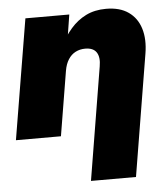

<svg xmlns="http://www.w3.org/2000/svg" viewBox="-53 -581 730 832"><g transform="rotate(-5 312.5 -164.5)"><path d="M242.7 -280.8 196.3 0H0.5L87.4 -522.5H278.3L255.9 -380.9L233.9 -385.3Q256.3 -429.7 284.9 -462.6Q313.5 -495.6 351.3 -514.4Q389.2 -533.2 439 -533.2Q498.5 -533.2 536.1 -506.8Q573.7 -480.5 588.1 -433.6Q602.5 -386.7 592.3 -325.2L504.9 204.1H309.1L390.1 -287.1Q397 -326.2 383.1 -347.7Q369.1 -369.1 334 -369.1Q311 -369.1 292 -359.4Q272.9 -349.6 260.3 -329.8Q247.6 -310.1 242.7 -280.8Z"/></g></svg>

Font: Inter 28pt Black
Style: Italic
Weight: 900
Italic angle: -9.3988°
Designer: Rasmus Andersson
Foundry: rsms
Version: Version 4.001;git-66647c0bb